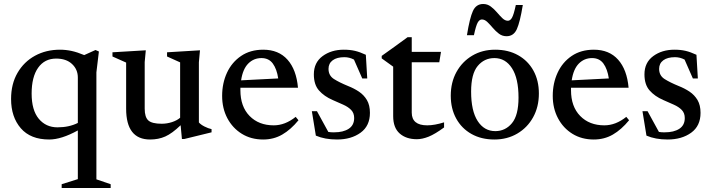

<svg xmlns="http://www.w3.org/2000/svg" viewBox="-20 -688 3568 962"><path d="M534.5 235V254H289V235L370 209.5V-34.5Q287.5 11 226.5 11Q133 11 84.2 -45.5Q35.5 -102 35.5 -192Q35.5 -267.5 67.8 -323Q100 -378.5 155.5 -408.8Q211 -439 280.5 -439Q309.5 -439 338.5 -432.8Q367.5 -426.5 402 -412L458.5 -437.5L475.5 -430L463 -325.5V210.5ZM138.5 -219Q138.5 -136 174.2 -93Q210 -50 268 -50Q326 -50 370 -72V-299.5Q370 -340 341 -367.2Q312 -394.5 261.5 -394.5Q203.5 -394.5 171 -348.5Q138.5 -302.5 138.5 -219Z M705 -143.5Q705 -101 723.2 -84.5Q741.5 -68 790 -68Q816.5 -68 841.8 -76.2Q867 -84.5 882.5 -98V-375.5L817 -405V-426L982 -436L976.5 -376V-74.5Q986 -63.5 1004.8 -54Q1023.5 -44.5 1040 -41V-25L903 8.5H891.5L885 -60.5Q842.5 -19.5 808.2 -4.2Q774 11 732 11Q612 11 612 -143.5V-374.5L543.5 -405V-426L710.5 -436L705 -377Z M1299 -439Q1376 -439 1420.5 -389Q1465 -339 1473 -248.5H1184.5Q1184.5 -242.5 1184.5 -236Q1184.5 -154 1230.5 -107Q1276.5 -60 1351.5 -60Q1408.5 -60 1461.5 -102.5L1475.5 -85.5Q1437 -38.5 1394.2 -13.8Q1351.5 11 1298.5 11Q1238 11 1191.8 -17.5Q1145.5 -46 1119.2 -95.5Q1093 -145 1093 -207.5Q1093 -271 1117.2 -323.5Q1141.5 -376 1187.8 -407.5Q1234 -439 1299 -439ZM1290 -397Q1251 -397 1223.8 -369.5Q1196.5 -342 1188 -285.5L1374 -295Q1367 -342 1347 -369.5Q1327 -397 1290 -397Z M1702.5 -439Q1734 -439 1758.5 -433.2Q1783 -427.5 1813 -413.5L1820 -295H1795L1753.5 -389.5Q1730.5 -401.5 1705.5 -401.5Q1668 -401.5 1647 -386Q1626 -370.5 1626 -343Q1626 -309.5 1653 -292.2Q1680 -275 1724 -257Q1753.5 -245.5 1778.5 -228.8Q1803.5 -212 1818.5 -186.5Q1833.5 -161 1833.5 -122.5Q1833.5 -57 1786.5 -23Q1739.5 11 1668.5 11Q1607.5 11 1562.5 -8.5L1542.5 -131H1568L1625 -27Q1632.5 -25.5 1639.8 -25.2Q1647 -25 1654.5 -25Q1700 -25 1727.2 -42.8Q1754.5 -60.5 1754.5 -96.5Q1754.5 -121.5 1739.5 -137Q1724.5 -152.5 1699.8 -163.5Q1675 -174.5 1646.5 -187Q1604 -205.5 1578.2 -234.8Q1552.5 -264 1552.5 -315.5Q1552.5 -374.5 1596.2 -406.8Q1640 -439 1702.5 -439Z M2043 -124Q2043 -60 2120.5 -60Q2157 -60 2205 -75V-49.5Q2159.5 -16 2127.5 -3.2Q2095.5 9.5 2068.5 9.5Q2015 9.5 1982.5 -19.2Q1950 -48 1950 -106V-354L1892.5 -395.5V-408Q1922.5 -429.5 1956.2 -453.5Q1990 -477.5 2022 -501.5H2043V-428H2189.5L2181 -376H2043Z M2457 11Q2391.5 11 2342.2 -16.8Q2293 -44.5 2265.8 -94Q2238.5 -143.5 2238.5 -208.5Q2238.5 -275.5 2267.2 -327.5Q2296 -379.5 2346.2 -409.2Q2396.5 -439 2461 -439Q2527 -439 2576.2 -411.2Q2625.5 -383.5 2652.8 -334Q2680 -284.5 2680 -219.5Q2680 -152.5 2651.2 -100.5Q2622.5 -48.5 2572 -18.8Q2521.5 11 2457 11ZM2461.5 -31Q2512 -31 2545 -70.8Q2578 -110.5 2578 -199Q2578 -295.5 2545.2 -346.2Q2512.5 -397 2457 -397Q2406.5 -397 2373.5 -357.5Q2340.5 -318 2340.5 -229Q2340.5 -132.5 2373.2 -81.8Q2406 -31 2461.5 -31ZM2599.5 -663Q2585.5 -577 2569.5 -541.8Q2553.5 -506.5 2518 -506.5Q2496.5 -506.5 2479.8 -519.2Q2463 -532 2449 -548.5Q2435 -565 2421.8 -577.8Q2408.5 -590.5 2394.5 -590.5Q2382.5 -590.5 2373.8 -575.5Q2365 -560.5 2354.5 -511.5H2319.5Q2333.5 -598 2349.5 -633Q2365.5 -668 2401 -668Q2422.5 -668 2439.2 -655.2Q2456 -642.5 2470 -626Q2484 -609.5 2497.2 -596.8Q2510.5 -584 2524.5 -584Q2536.5 -584 2545.2 -599Q2554 -614 2564.5 -663Z M2955.5 -439Q3032.5 -439 3077 -389Q3121.5 -339 3129.5 -248.5H2841Q2841 -242.5 2841 -236Q2841 -154 2887 -107Q2933 -60 3008 -60Q3065 -60 3118 -102.5L3132 -85.5Q3093.5 -38.5 3050.8 -13.8Q3008 11 2955 11Q2894.5 11 2848.2 -17.5Q2802 -46 2775.8 -95.5Q2749.5 -145 2749.5 -207.5Q2749.5 -271 2773.8 -323.5Q2798 -376 2844.2 -407.5Q2890.5 -439 2955.5 -439ZM2946.5 -397Q2907.5 -397 2880.2 -369.5Q2853 -342 2844.5 -285.5L3030.5 -295Q3023.5 -342 3003.5 -369.5Q2983.5 -397 2946.5 -397Z M3359 -439Q3390.5 -439 3415 -433.2Q3439.5 -427.5 3469.5 -413.5L3476.5 -295H3451.5L3410 -389.5Q3387 -401.5 3362 -401.5Q3324.5 -401.5 3303.5 -386Q3282.5 -370.5 3282.5 -343Q3282.5 -309.5 3309.5 -292.2Q3336.5 -275 3380.5 -257Q3410 -245.5 3435 -228.8Q3460 -212 3475 -186.5Q3490 -161 3490 -122.5Q3490 -57 3443 -23Q3396 11 3325 11Q3264 11 3219 -8.5L3199 -131H3224.5L3281.5 -27Q3289 -25.5 3296.2 -25.2Q3303.5 -25 3311 -25Q3356.5 -25 3383.8 -42.8Q3411 -60.5 3411 -96.5Q3411 -121.5 3396 -137Q3381 -152.5 3356.2 -163.5Q3331.5 -174.5 3303 -187Q3260.5 -205.5 3234.8 -234.8Q3209 -264 3209 -315.5Q3209 -374.5 3252.8 -406.8Q3296.5 -439 3359 -439Z"/></svg>

Font: Newsreader Text Medium
Style: Regular
Weight: 500
Designer: Hugues Gentile
Foundry: Production Type
Version: Version 1.002